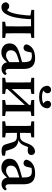

<svg xmlns="http://www.w3.org/2000/svg" viewBox="1034 -1812 791 2900"><g transform="rotate(90 1430.0 -361.5)"><path d="M88 13Q59 13 37 -4.5Q15 -22 14 -59Q22 -81 36.5 -93Q51 -105 74 -105Q95 -105 112 -91.5Q129 -78 146 -54L143 -44H120L118 -55Q141 -78 154 -102Q167 -126 178 -164Q189 -201 197 -250.5Q205 -300 210 -359Q215 -418 215 -482H271Q270 -432 267 -384.5Q264 -337 258.5 -293Q253 -249 245.5 -209Q238 -169 227 -135Q208 -78 186.5 -45.5Q165 -13 140 0Q115 13 88 13ZM129 -440V-482H238V-423H223ZM238 -434V-482H423V-434ZM308 0V-43L414 -59H451L552 -43V0ZM376 0Q376 -26 376.5 -63Q377 -100 377.5 -140Q378 -180 378 -213V-270Q378 -303 377.5 -343Q377 -383 376.5 -420.5Q376 -458 376 -482H484Q483 -458 483 -420.5Q483 -383 482.5 -343Q482 -303 482 -270V-213Q482 -180 482.5 -140Q483 -100 483 -63Q483 -26 484 0ZM431 -423V-482H552V-440L451 -423Z M770 14Q714 14 674.5 -18.5Q635 -51 635 -113Q635 -146 649.5 -173.5Q664 -201 701.5 -224.5Q739 -248 807 -267Q834 -275 860.5 -282.5Q887 -290 913.5 -297.5Q940 -305 967 -312V-273Q933 -263 899.5 -252Q866 -241 834 -231Q794 -219 773.5 -202.5Q753 -186 746 -168Q739 -150 739 -131Q739 -93 761 -75Q783 -57 817 -57Q835 -57 851.5 -63.5Q868 -70 890.5 -85Q913 -100 947 -127L958 -75H924Q898 -47 876 -27Q854 -7 829 3.5Q804 14 770 14ZM1019 11Q974 11 947.5 -16Q921 -43 919 -91L918 -95V-327Q918 -374 908.5 -400Q899 -426 878.5 -436.5Q858 -447 824 -447Q804 -447 782 -443Q760 -439 732 -429L779 -465L760 -382Q755 -351 740 -336Q725 -321 702 -321Q679 -321 665.5 -333Q652 -345 649 -365Q661 -424 715.5 -460Q770 -496 855 -496Q911 -496 947.5 -478Q984 -460 1002.5 -421.5Q1021 -383 1021 -319V-101Q1021 -73 1030.5 -61Q1040 -49 1056 -49Q1068 -49 1077 -54.5Q1086 -60 1094 -69L1114 -43Q1096 -14 1073 -1.5Q1050 11 1019 11Z M1155 0V-43L1259 -59H1297L1398 -42V0ZM1490 0V-42L1590 -59H1629L1732 -42V0ZM1222 0Q1223 -25 1223.5 -62.5Q1224 -100 1224.5 -140Q1225 -180 1225 -213V-270Q1225 -303 1224.5 -343Q1224 -383 1223.5 -420.5Q1223 -458 1222 -482H1325L1324 0ZM1293 -45 1256 -82H1268L1433 -263L1598 -441L1630 -400H1618L1455 -221ZM1563 0 1565 -482H1664Q1663 -458 1662.5 -420.5Q1662 -383 1662 -343Q1662 -303 1662 -270V-213Q1662 -180 1662 -140Q1662 -100 1662.5 -62.5Q1663 -25 1664 0ZM1155 -440V-482H1398V-440L1299 -423H1261ZM1490 -440V-482H1732V-440L1630 -423H1591ZM1445 -556Q1391 -556 1352.5 -571.5Q1314 -587 1294.5 -616.5Q1275 -646 1275 -687Q1280 -707 1295 -722Q1310 -737 1335 -737Q1356 -737 1372 -723.5Q1388 -710 1388 -684Q1388 -661 1372.5 -642.5Q1357 -624 1332 -614L1313 -644Q1339 -620 1371 -610Q1403 -600 1445 -600Q1487 -600 1519 -610Q1551 -620 1577 -644L1558 -614Q1534 -624 1518 -642.5Q1502 -661 1502 -684Q1502 -710 1518 -723.5Q1534 -737 1555 -737Q1580 -737 1595 -722Q1610 -707 1615 -687Q1615 -646 1595.5 -616.5Q1576 -587 1538 -571.5Q1500 -556 1445 -556Z M1812 0V-43L1918 -59H1954L2055 -43V0ZM1812 -440V-482H2055V-440L1954 -423H1918ZM1879 0Q1880 -26 1880.5 -63Q1881 -100 1881.5 -140Q1882 -180 1882 -213V-270Q1882 -303 1881.5 -343Q1881 -383 1880.5 -420.5Q1880 -458 1879 -482H1989Q1988 -458 1987.5 -420Q1987 -382 1986.5 -340.5Q1986 -299 1986 -263V-223Q1986 -185 1986.5 -143Q1987 -101 1987.5 -63.5Q1988 -26 1989 0ZM2157 -60 2128 -157Q2121 -181 2109.5 -195Q2098 -209 2080.5 -215Q2063 -221 2037 -221H1941V-268H2034Q2058 -268 2077 -276Q2096 -284 2111.5 -305.5Q2127 -327 2140 -364Q2155 -409 2173.5 -437Q2192 -465 2215.5 -479Q2239 -493 2272 -496Q2297 -490 2309 -475.5Q2321 -461 2321 -439Q2321 -415 2304 -399.5Q2287 -384 2254 -384Q2229 -384 2210.5 -388.5Q2192 -393 2169 -401L2234 -439Q2220 -421 2207.5 -399.5Q2195 -378 2182 -342Q2170 -310 2154.5 -289Q2139 -268 2118 -256Q2097 -244 2068 -237V-249Q2116 -245 2148.5 -231.5Q2181 -218 2201 -194.5Q2221 -171 2233 -134L2274 -9L2201 -61L2331 -42V0Q2315 4 2296.5 7.5Q2278 11 2261 11Q2217 11 2192.5 -4Q2168 -19 2157 -60Z M2512 14Q2456 14 2416.5 -18.5Q2377 -51 2377 -113Q2377 -146 2391.5 -173.5Q2406 -201 2443.5 -224.5Q2481 -248 2549 -267Q2576 -275 2602.5 -282.5Q2629 -290 2655.5 -297.5Q2682 -305 2709 -312V-273Q2675 -263 2641.5 -252Q2608 -241 2576 -231Q2536 -219 2515.5 -202.5Q2495 -186 2488 -168Q2481 -150 2481 -131Q2481 -93 2503 -75Q2525 -57 2559 -57Q2577 -57 2593.5 -63.5Q2610 -70 2632.5 -85Q2655 -100 2689 -127L2700 -75H2666Q2640 -47 2618 -27Q2596 -7 2571 3.5Q2546 14 2512 14ZM2761 11Q2716 11 2689.5 -16Q2663 -43 2661 -91L2660 -95V-327Q2660 -374 2650.5 -400Q2641 -426 2620.5 -436.5Q2600 -447 2566 -447Q2546 -447 2524 -443Q2502 -439 2474 -429L2521 -465L2502 -382Q2497 -351 2482 -336Q2467 -321 2444 -321Q2421 -321 2407.5 -333Q2394 -345 2391 -365Q2403 -424 2457.5 -460Q2512 -496 2597 -496Q2653 -496 2689.5 -478Q2726 -460 2744.5 -421.5Q2763 -383 2763 -319V-101Q2763 -73 2772.5 -61Q2782 -49 2798 -49Q2810 -49 2819 -54.5Q2828 -60 2836 -69L2856 -43Q2838 -14 2815 -1.5Q2792 11 2761 11Z"/></g></svg>

Font: Source Serif 4 18pt Medium
Style: Regular
Weight: 500
Designer: Frank Grießhammer
Foundry: Adobe Systems Incorporated
Version: Version 4.004;hotconv 1.0.116;makeotfexe 2.5.65601